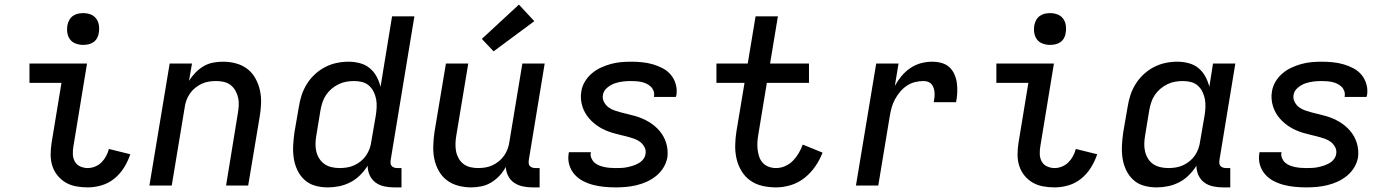

<svg xmlns="http://www.w3.org/2000/svg" viewBox="-20 -806 6040 834"><path d="M361 8Q336 8 311 3.5Q286 -1 265.5 -13Q245 -25 230 -43.5Q215 -62 207.5 -85Q200 -108 200 -133.5Q200 -159 204 -185L247 -446H108V-530H358L299 -171Q296 -154 296.5 -136.5Q297 -119 305 -104.5Q313 -90 328.5 -83Q344 -76 361 -76Q377 -76 393 -82.5Q409 -89 421 -101Q433 -113 441 -128Q449 -143 453 -159L546 -136Q536 -106 519 -78.5Q502 -51 477 -30.5Q452 -10 421.5 -1Q391 8 361 8ZM341 -611Q325 -611 309.5 -616.5Q294 -622 284.5 -634.5Q275 -647 272.5 -663.5Q270 -680 273 -697Q275 -708 281 -719Q287 -730 297 -737Q307 -744 318.5 -746.5Q330 -749 341 -749Q358 -749 373 -743.5Q388 -738 397.5 -725.5Q407 -713 409.5 -696.5Q412 -680 409 -663Q408 -652 402 -641Q396 -630 386 -623Q376 -616 364.5 -613.5Q353 -611 341 -611Z M629 0 717 -530H814L801 -455Q813 -474 829 -490.5Q845 -507 864.5 -518.5Q884 -530 906 -534Q928 -538 949 -538Q978 -538 1005.5 -530.5Q1033 -523 1054.5 -506.5Q1076 -490 1089.5 -465.5Q1103 -441 1109 -414Q1115 -387 1114 -357.5Q1113 -328 1108 -299L1058 0H962L1013 -313Q1016 -330 1017 -347.5Q1018 -365 1014.5 -381Q1011 -397 1003 -411.5Q995 -426 982.5 -436Q970 -446 953.5 -450Q937 -454 919 -454Q903 -454 887 -451.5Q871 -449 856 -442Q841 -435 827.5 -424Q814 -413 804.5 -399Q795 -385 789.5 -369.5Q784 -354 782 -338L726 0Z M1404 8Q1375 8 1348.5 0.5Q1322 -7 1302.5 -25Q1283 -43 1271.5 -67.5Q1260 -92 1256 -119Q1252 -146 1253.5 -174.5Q1255 -203 1259 -231L1278 -341Q1282 -367 1290 -392Q1298 -417 1312.5 -440.5Q1327 -464 1347.5 -483Q1368 -502 1392 -514.5Q1416 -527 1442 -532.5Q1468 -538 1494 -538Q1519 -538 1543.5 -531.5Q1568 -525 1586 -510Q1604 -495 1615.5 -474Q1627 -453 1633 -429L1683 -735H1780L1677 -111Q1676 -104 1676.5 -97Q1677 -90 1681.5 -85Q1686 -80 1692.5 -78Q1699 -76 1706 -76H1724V8H1692Q1670 8 1649 3.5Q1628 -1 1611.5 -13Q1595 -25 1586 -44.5Q1577 -64 1577 -86Q1577 -86 1577 -86Q1577 -86 1577 -86Q1563 -64 1544 -45Q1525 -26 1501.5 -14Q1478 -2 1453 3Q1428 8 1404 8ZM1455 -76Q1471 -76 1487 -78.5Q1503 -81 1518.5 -88Q1534 -95 1547.5 -106Q1561 -117 1570.5 -131Q1580 -145 1585.5 -160.5Q1591 -176 1593 -192L1612 -302Q1615 -320 1616 -338.5Q1617 -357 1614 -374Q1611 -391 1603.5 -406.5Q1596 -422 1583.5 -433.5Q1571 -445 1554 -449.5Q1537 -454 1518 -454Q1501 -454 1484 -451Q1467 -448 1450.5 -440Q1434 -432 1420 -420Q1406 -408 1396 -393Q1386 -378 1380.5 -361Q1375 -344 1372 -327L1354 -217Q1351 -200 1350.5 -182Q1350 -164 1354 -147.5Q1358 -131 1367 -117Q1376 -103 1389.5 -93.5Q1403 -84 1420 -80Q1437 -76 1455 -76Q1455 -76 1455 -76Q1455 -76 1455 -76Z M2026 8Q1998 8 1970 0.5Q1942 -7 1920.5 -23.5Q1899 -40 1885.5 -64.5Q1872 -89 1866.5 -116Q1861 -143 1862 -172.5Q1863 -202 1867 -231L1917 -530H2014L1962 -217Q1959 -200 1958.5 -182.5Q1958 -165 1961 -149Q1964 -133 1972 -118.5Q1980 -104 1993 -94Q2006 -84 2022.5 -80Q2039 -76 2056 -76Q2072 -76 2088 -78.5Q2104 -81 2119 -88Q2134 -95 2147.5 -106Q2161 -117 2170.5 -131Q2180 -145 2185.5 -160.5Q2191 -176 2193 -192L2249 -530H2346L2277 -111Q2276 -104 2276.5 -97Q2277 -90 2281.5 -85Q2286 -80 2292.5 -78Q2299 -76 2306 -76H2324V8H2292Q2271 8 2250.5 3.5Q2230 -1 2213.5 -12Q2197 -23 2187.5 -41.5Q2178 -60 2177 -81Q2166 -60 2149.5 -42.5Q2133 -25 2113 -13Q2093 -1 2070.5 3.5Q2048 8 2026 8ZM2124 -583 2073 -637 2234 -786 2301 -714Z M2654 8Q2629 8 2604 5.5Q2579 3 2556 -3Q2533 -9 2512 -20Q2491 -31 2475.5 -48.5Q2460 -66 2453 -89.5Q2446 -113 2450 -138Q2450 -139 2450.5 -141Q2451 -143 2451 -145H2547Q2547 -144 2546.5 -143.5Q2546 -143 2546 -142Q2544 -130 2549 -118.5Q2554 -107 2562.5 -99.5Q2571 -92 2582 -87.5Q2593 -83 2605 -80.5Q2617 -78 2629 -77Q2641 -76 2654 -76Q2666 -76 2678.5 -76.5Q2691 -77 2703.5 -79.5Q2716 -82 2728.5 -86Q2741 -90 2753 -96.5Q2765 -103 2773.5 -113.5Q2782 -124 2784 -137Q2787 -153 2779.5 -167Q2772 -181 2760 -190Q2748 -199 2733 -204Q2718 -209 2703 -213Q2688 -217 2672.5 -220.5Q2657 -224 2642 -228.5Q2627 -233 2612.5 -239Q2598 -245 2585 -253Q2572 -261 2560.5 -270.5Q2549 -280 2539 -291.5Q2529 -303 2521.5 -316.5Q2514 -330 2509.5 -344.5Q2505 -359 2503.5 -375.5Q2502 -392 2505 -408Q2508 -430 2520 -450.5Q2532 -471 2550 -486.5Q2568 -502 2589.5 -512Q2611 -522 2633 -528Q2655 -534 2677 -536Q2699 -538 2721 -538Q2746 -538 2770 -535.5Q2794 -533 2816.5 -526.5Q2839 -520 2859.5 -509Q2880 -498 2894.5 -480.5Q2909 -463 2915.5 -439.5Q2922 -416 2918 -392Q2917 -391 2916.5 -389Q2916 -387 2916 -385H2820Q2821 -386 2821 -386.5Q2821 -387 2821 -388Q2823 -400 2819 -411Q2815 -422 2807 -429.5Q2799 -437 2789 -442Q2779 -447 2768 -449.5Q2757 -452 2745 -453Q2733 -454 2721 -454Q2704 -454 2686 -452Q2668 -450 2650.5 -444Q2633 -438 2617.5 -425Q2602 -412 2599 -394Q2596 -378 2603.5 -363.5Q2611 -349 2623 -340Q2635 -331 2650 -326Q2665 -321 2680 -317Q2695 -313 2710.5 -309.5Q2726 -306 2741 -301.5Q2756 -297 2770 -291Q2784 -285 2797.5 -277Q2811 -269 2822.5 -259.5Q2834 -250 2844 -238.5Q2854 -227 2861.5 -213.5Q2869 -200 2873.5 -185.5Q2878 -171 2879.5 -155Q2881 -139 2879 -123Q2875 -100 2862.5 -79Q2850 -58 2831 -42.5Q2812 -27 2790 -17Q2768 -7 2745 -1.5Q2722 4 2699 6Q2676 8 2654 8Z M3351 8Q3321 8 3292 1.5Q3263 -5 3239.5 -21.5Q3216 -38 3201 -63Q3186 -88 3179.5 -116Q3173 -144 3173.5 -174.5Q3174 -205 3179 -236L3214 -446H3092V-530H3228L3262 -735H3359L3325 -530H3494V-446H3311L3274 -222Q3271 -205 3270 -188.5Q3269 -172 3271 -155.5Q3273 -139 3278 -124.5Q3283 -110 3293.5 -98.5Q3304 -87 3319.5 -81.5Q3335 -76 3351 -76Q3371 -76 3390.5 -84.5Q3410 -93 3424.5 -108Q3439 -123 3449.5 -141Q3460 -159 3467 -178L3553 -143Q3541 -112 3521.5 -83.5Q3502 -55 3475 -33.5Q3448 -12 3415.5 -2Q3383 8 3351 8Z M3698 0 3786 -530H3883L3867 -433Q3879 -455 3896 -475.5Q3913 -496 3934.5 -510.5Q3956 -525 3980.5 -531.5Q4005 -538 4029 -538Q4050 -538 4070 -532.5Q4090 -527 4104 -514Q4118 -501 4126 -482.5Q4134 -464 4136.5 -444.5Q4139 -425 4138 -403.5Q4137 -382 4133 -362H4036Q4038 -372 4039 -382.5Q4040 -393 4039.5 -403Q4039 -413 4036 -422.5Q4033 -432 4027 -439.5Q4021 -447 4011.5 -450.5Q4002 -454 3992 -454Q3974 -454 3955 -449.5Q3936 -445 3919.5 -434Q3903 -423 3890 -407.5Q3877 -392 3867.5 -374.5Q3858 -357 3853 -338.5Q3848 -320 3845 -302L3795 0Z M4561 8Q4536 8 4511 3.5Q4486 -1 4465.5 -13Q4445 -25 4430 -43.5Q4415 -62 4407.5 -85Q4400 -108 4400 -133.5Q4400 -159 4404 -185L4447 -446H4308V-530H4558L4499 -171Q4496 -154 4496.5 -136.5Q4497 -119 4505 -104.5Q4513 -90 4528.5 -83Q4544 -76 4561 -76Q4577 -76 4593 -82.5Q4609 -89 4621 -101Q4633 -113 4641 -128Q4649 -143 4653 -159L4746 -136Q4736 -106 4719 -78.5Q4702 -51 4677 -30.5Q4652 -10 4621.5 -1Q4591 8 4561 8ZM4541 -611Q4525 -611 4509.5 -616.5Q4494 -622 4484.5 -634.5Q4475 -647 4472.5 -663.5Q4470 -680 4473 -697Q4475 -708 4481 -719Q4487 -730 4497 -737Q4507 -744 4518.5 -746.5Q4530 -749 4541 -749Q4558 -749 4573 -743.5Q4588 -738 4597.5 -725.5Q4607 -713 4609.5 -696.5Q4612 -680 4609 -663Q4608 -652 4602 -641Q4596 -630 4586 -623Q4576 -616 4564.5 -613.5Q4553 -611 4541 -611Z M5004 8Q4975 8 4948.5 0.5Q4922 -7 4902.5 -25Q4883 -43 4871.5 -67.5Q4860 -92 4856 -119Q4852 -146 4853.5 -174.5Q4855 -203 4859 -231L4878 -341Q4882 -367 4890 -392Q4898 -417 4912.5 -440.5Q4927 -464 4947.5 -483Q4968 -502 4992 -514.5Q5016 -527 5042 -532.5Q5068 -538 5094 -538Q5119 -538 5143.5 -531.5Q5168 -525 5186 -510Q5204 -495 5215.5 -474Q5227 -453 5233 -429L5249 -530H5346L5277 -111Q5276 -104 5276.5 -97Q5277 -90 5281.5 -85Q5286 -80 5292.5 -78Q5299 -76 5306 -76H5324V8H5292Q5270 8 5249 3.5Q5228 -1 5211.5 -13Q5195 -25 5186 -44.5Q5177 -64 5177 -86Q5177 -86 5177 -86Q5177 -86 5177 -86Q5163 -64 5144 -45Q5125 -26 5101.5 -14Q5078 -2 5053 3Q5028 8 5004 8ZM5055 -76Q5071 -76 5087 -78.5Q5103 -81 5118.5 -88Q5134 -95 5147.5 -106Q5161 -117 5170.5 -131Q5180 -145 5185.5 -160.5Q5191 -176 5193 -192L5212 -302Q5215 -320 5216 -338.5Q5217 -357 5214 -374Q5211 -391 5203.5 -406.5Q5196 -422 5183.5 -433.5Q5171 -445 5154 -449.5Q5137 -454 5118 -454Q5101 -454 5084 -451Q5067 -448 5050.5 -440Q5034 -432 5020 -420Q5006 -408 4996 -393Q4986 -378 4980.5 -361Q4975 -344 4972 -327L4954 -217Q4951 -200 4950.5 -182Q4950 -164 4954 -147.5Q4958 -131 4967 -116.5Q4976 -102 4989.5 -93Q5003 -84 5020 -80Q5037 -76 5055 -76Z M5654 8Q5629 8 5604 5.5Q5579 3 5556 -3Q5533 -9 5512 -20Q5491 -31 5475.5 -48.5Q5460 -66 5453 -89.5Q5446 -113 5450 -138Q5450 -139 5450.5 -141Q5451 -143 5451 -145H5547Q5547 -144 5546.5 -143.5Q5546 -143 5546 -142Q5544 -130 5549 -118.5Q5554 -107 5562.5 -99.5Q5571 -92 5582 -87.5Q5593 -83 5605 -80.5Q5617 -78 5629 -77Q5641 -76 5654 -76Q5666 -76 5678.5 -76.5Q5691 -77 5703.5 -79.5Q5716 -82 5728.5 -86Q5741 -90 5753 -96.5Q5765 -103 5773.5 -113.5Q5782 -124 5784 -137Q5787 -153 5779.5 -167Q5772 -181 5760 -190Q5748 -199 5733 -204Q5718 -209 5703 -213Q5688 -217 5672.5 -220.5Q5657 -224 5642 -228.5Q5627 -233 5612.5 -239Q5598 -245 5585 -253Q5572 -261 5560.5 -270.5Q5549 -280 5539 -291.5Q5529 -303 5521.5 -316.5Q5514 -330 5509.5 -344.5Q5505 -359 5503.5 -375.5Q5502 -392 5505 -408Q5508 -430 5520 -450.5Q5532 -471 5550 -486.5Q5568 -502 5589.5 -512Q5611 -522 5633 -528Q5655 -534 5677 -536Q5699 -538 5721 -538Q5746 -538 5770 -535.5Q5794 -533 5816.5 -526.5Q5839 -520 5859.5 -509Q5880 -498 5894.5 -480.5Q5909 -463 5915.5 -439.5Q5922 -416 5918 -392Q5917 -391 5916.5 -389Q5916 -387 5916 -385H5820Q5821 -386 5821 -386.5Q5821 -387 5821 -388Q5823 -400 5819 -411Q5815 -422 5807 -429.5Q5799 -437 5789 -442Q5779 -447 5768 -449.5Q5757 -452 5745 -453Q5733 -454 5721 -454Q5704 -454 5686 -452Q5668 -450 5650.5 -444Q5633 -438 5617.5 -425Q5602 -412 5599 -394Q5596 -378 5603.5 -363.5Q5611 -349 5623 -340Q5635 -331 5650 -326Q5665 -321 5680 -317Q5695 -313 5710.5 -309.5Q5726 -306 5741 -301.5Q5756 -297 5770 -291Q5784 -285 5797.5 -277Q5811 -269 5822.5 -259.5Q5834 -250 5844 -238.5Q5854 -227 5861.5 -213.5Q5869 -200 5873.5 -185.5Q5878 -171 5879.5 -155Q5881 -139 5879 -123Q5875 -100 5862.5 -79Q5850 -58 5831 -42.5Q5812 -27 5790 -17Q5768 -7 5745 -1.5Q5722 4 5699 6Q5676 8 5654 8Z"/></svg>

Font: Iosevka Curly Medium Extended
Style: Italic
Weight: 500
Width: 7
Italic angle: -9°
Monospace: yes
Designer: Belleve Invis
Foundry: Belleve Invis
Version: Version 11.1.0; ttfautohint (v1.8.3)